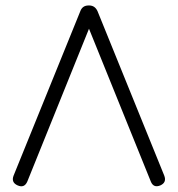

<svg xmlns="http://www.w3.org/2000/svg" viewBox="-20 -664 634 685"><path d="M43 -2.5Q19 -13 28.5 -37.5L266.5 -624Q274 -644.5 296 -644.5H299Q319 -644 328 -624L566 -37.5Q575.5 -13 552 -2.5Q527.5 7.5 518 -16.5L297.5 -561.5L77.5 -16.5Q67 8 43 -2.5Z"/></svg>

Font: Jura Light
Style: Regular
Weight: 400
Version: Version 5.106